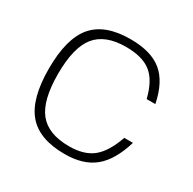

<svg xmlns="http://www.w3.org/2000/svg" viewBox="-162 -886 1078 1072"><g transform="rotate(30 377.0 -350.0)"><path d="M628 -225H684Q645 -96 574.5 -38Q504 20 384 20Q220 20 145 -68Q70 -156 70 -350Q70 -544 145 -632Q220 -720 384 -720Q517 -720 587.5 -662Q658 -604 684 -475H628Q602 -581 546 -625.5Q490 -670 384 -670Q250 -670 189.5 -595Q129 -520 129 -350Q129 -180 189 -105Q249 -30 384 -30Q480 -30 535.5 -74.5Q591 -119 628 -225Z"/></g></svg>

Font: Fivo Sans Light
Style: Regular
Weight: 300
Designer: Alexander Slobzheninov
Foundry: Alexander Slobzheninov
Version: 1.0